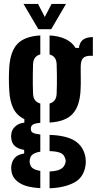

<svg xmlns="http://www.w3.org/2000/svg" viewBox="-20 -794 507 1005"><path d="M191 191Q120 187 84 164.8Q48 142.5 41 108Q39.5 99.5 38.8 91Q38 82.5 39.5 73.5Q42.5 49.5 57.5 32.2Q72.5 15 106.5 9.5V-9.5Q45.5 -19 39.5 -66Q38 -76.5 38 -81Q38 -85.5 39.5 -95Q42 -115.5 59.8 -132.2Q77.5 -149 107.5 -152V-170.5Q69.5 -188.5 50.8 -224.5Q32 -260.5 28.5 -318Q27.5 -337 27 -352.8Q26.5 -368.5 26.5 -383Q26.5 -397.5 27 -412Q27.5 -426.5 28.5 -443.5Q34.5 -527 72.5 -565.5Q110.5 -604 191 -608.5V-509.5Q173 -504.5 163.5 -492Q154 -479.5 153 -458.5Q152 -431.5 151.8 -404.5Q151.5 -377.5 151.8 -351.8Q152 -326 153 -303Q154 -282 163.5 -269.5Q173 -257 191 -252V-151Q163 -149 152.2 -141.8Q141.5 -134.5 141.5 -122V-118Q141.5 -105.5 152 -99.2Q162.5 -93 191 -90V0Q168.5 3.5 154.5 12Q140.5 20.5 137.5 36Q135 43.5 135 50.5Q135 57.5 137.5 65Q140.5 80.5 154.8 88.8Q169 97 191 100.5ZM239.5 -152.5V-252Q257 -257 266.2 -269.5Q275.5 -282 276.5 -303Q277.5 -326 277.8 -351.8Q278 -377.5 277.8 -404.5Q277.5 -431.5 276.5 -458.5Q275.5 -479.5 266.2 -491.8Q257 -504 239.5 -509V-608.5Q340 -602.5 375.5 -543H393Q396.5 -572 414.2 -585.8Q432 -599.5 466 -600V-502H452Q426 -502 414.2 -488.8Q402.5 -475.5 402.5 -445.5V-417.5Q402.5 -399.5 402.8 -384Q403 -368.5 402.8 -352.5Q402.5 -336.5 401.5 -318Q396.5 -235.5 358.5 -196.2Q320.5 -157 239.5 -152.5ZM239.5 191.5V103.5Q276 102 295.5 92.2Q315 82.5 321 62.5Q324 55 323.8 47.5Q323.5 40 320 32.5Q314.5 13.5 295.2 5.8Q276 -2 239.5 -3V-88Q328.5 -85 373 -56Q417.5 -27 427.5 30Q428.5 37.5 429 48.8Q429.5 60 427.5 72.5Q418 136.5 366.2 162.8Q314.5 189 239.5 191.5ZM181 -641 103 -773.5H179L214.5 -705L250 -773.5H325.5L248 -641Z"/></svg>

Font: Big Shoulders Stencil Display Thin ExtraBold
Style: Regular
Weight: 800
Version: Version 2.001